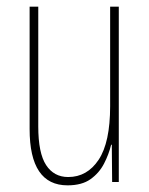

<svg xmlns="http://www.w3.org/2000/svg" viewBox="-20 -640 448 577"><path d="M337 -620V-93H317L316 -205H314Q307 -176 292.5 -148Q278 -120 252 -101.5Q226 -83 183 -83Q69 -83 69 -252V-620H95V-260Q95 -180 118.5 -144Q142 -108 185 -108Q242 -108 276.5 -160Q311 -212 311 -321V-620Z"/></svg>

Font: Noto Sans Kannada UI ExtraCondensed Thin
Style: Regular
Weight: 100
Width: 2
Designer: Jelle Bosma - Monotype Design Team
Foundry: Monotype Imaging Inc.
Version: Version 2.005; ttfautohint (v1.8.4.7-5d5b)